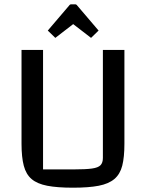

<svg xmlns="http://www.w3.org/2000/svg" viewBox="-20 -857 678 892"><path d="M319 15Q246 15 199.5 6Q153 -3 127 -25Q101 -47 90.5 -87Q80 -127 80 -189V-625H180V-70H324Q378 -70 407 -74Q436 -78 447 -89.5Q458 -101 458 -123V-625H558V-189Q558 -127 548 -87.5Q538 -48 511.5 -25.5Q485 -3 438.5 6Q392 15 319 15ZM237 -681 202 -715 301 -831Q305 -837 311 -837H329Q335 -837 339 -831L438 -715L403 -681L320 -745Z"/></svg>

Font: Changa ExtraLight
Style: Regular
Weight: 400
Version: Version 3.002; ttfautohint (v1.8.2)